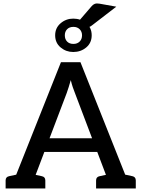

<svg xmlns="http://www.w3.org/2000/svg" viewBox="-20 -1073 806 1093"><path d="M41 0 327 -719H438L724 0H640Q625 0 616 -7Q607 -14 603 -25L406 -545Q400 -560 394 -577.5Q388 -595 383 -617Q377 -595 371 -577Q365 -559 360 -544L163 -25Q159 -16 149.5 -8Q140 0 126 0ZM120 0V-64H184V0ZM209 -208 233 -286H533L557 -208ZM580 0V-64H647V0ZM12 0V-46Q12 -56 17 -62Q22 -68 32 -70L102 -85L113 0ZM137 0 149 -85 218 -70Q228 -68 233 -62Q238 -56 238 -46V0ZM527 0V-46Q527 -56 532 -62Q537 -68 547 -70L617 -85L628 0ZM652 0 664 -85 734 -70Q743 -68 748 -62Q753 -56 753 -46V0ZM397 -777Q356 -777 325 -803Q294 -829 294 -872Q294 -914 325 -940.5Q356 -967 397 -967Q440 -967 471 -941Q502 -915 502 -872Q502 -829 471 -803Q440 -777 397 -777ZM398 -823Q420 -823 433.5 -836.5Q447 -850 447 -872Q447 -893 433.5 -906.5Q420 -920 398 -920Q375 -920 362 -906.5Q349 -893 349 -872Q349 -850 362 -836.5Q375 -823 398 -823ZM408 -929 501 -1037Q509 -1047 519.5 -1051Q530 -1055 547 -1052L642 -1035L503 -928Q494 -921 486.5 -919Q479 -917 466 -919Z"/></svg>

Font: Aleo Medium
Style: Regular
Weight: 500
Designer: Alessio Laiso
Foundry: Alessio Laiso
Version: Version 2.001;gftools[0.9.29]